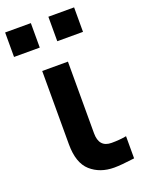

<svg xmlns="http://www.w3.org/2000/svg" viewBox="-211 -897 728 986"><g transform="rotate(-20 153.5 -404.0)"><path d="M-52.7 -692.4V-826.2H87.9V-692.4ZM183.6 -692.4V-826.2H324.2V-692.4ZM58.6 -174.8V-575.2H199.2V-183.6Q199.2 -106.4 267.6 -106.4Q312.5 -106.4 348.6 -113.3V7.8Q275.4 17.6 237.3 17.6Q160.2 17.6 109.4 -27.3Q58.6 -72.3 58.6 -174.8Z"/></g></svg>

Font: Gothic A1 ExtraBold
Style: Regular
Weight: 800
Designer: HanYang I&C Co.,Ltd.
Foundry: HanYang I&C Co.,Ltd.
Version: Version 2.50